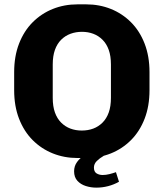

<svg xmlns="http://www.w3.org/2000/svg" viewBox="-20 -715 750 881"><path d="M335 10Q275 10 222.5 -11Q170 -32 130 -72Q90 -112 67.5 -170Q45 -228 45 -301V-384Q45 -457 67.5 -515Q90 -573 130 -613Q170 -653 222.5 -674Q275 -695 335 -695H376Q436 -695 488.5 -674Q541 -653 581 -613Q621 -573 643.5 -515Q666 -457 666 -384V-301Q666 -228 643.5 -170Q621 -112 581 -72Q541 -32 488.5 -11Q436 10 376 10ZM355 -116Q384 -116 408 -125Q432 -134 450.5 -152.5Q469 -171 479 -199Q489 -227 489 -266V-419Q489 -458 479 -486Q469 -514 450.5 -532.5Q432 -551 408 -560Q384 -569 356 -569Q328 -569 303.5 -560Q279 -551 260.5 -532.5Q242 -514 232 -486Q222 -458 222 -419V-266Q222 -227 232 -199Q242 -171 260.5 -152.5Q279 -134 303 -125Q327 -116 355 -116ZM422 146Q397 146 373.5 138.5Q350 131 335 114.5Q320 98 320 71Q320 47 333.5 28.5Q347 10 364 0H456Q437 11 424 24Q411 37 411 54Q411 73 423 80.5Q435 88 451 88Q466 88 482 84Q498 80 512 75L526 119Q503 132 476.5 139Q450 146 422 146Z"/></svg>

Font: Chivo Medium
Style: Bold
Weight: 700
Version: Version 2.002